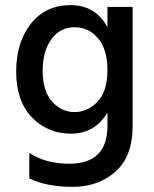

<svg xmlns="http://www.w3.org/2000/svg" viewBox="-20 -534 599 747"><path d="M269.5 -428Q214 -428 180 -381.5Q146 -335 146 -257.5Q146 -180 182.5 -139Q219 -98 270 -98Q321 -98 359.5 -138.5Q398 -179 398 -260.5Q398 -342 361.5 -385Q325 -428 269.5 -428ZM496 -43Q496 74 429.5 133.5Q363 193 262 193Q161 193 94 160V61Q158 103 249 103Q398 103 398 -44V-96Q349 -14 257 -14Q165 -14 104 -77.5Q43 -141 43 -255Q43 -369 100 -441.5Q157 -514 254.5 -514Q352 -514 398 -428V-507H496Z"/></svg>

Font: Hind Mysuru Medium
Style: Regular
Weight: 500
Designer: Manushi Parikh, Hitesh Malaviya
Foundry: Indian Type Foundry
Version: Version 0.703;PS 1.0;hotconv 1.0.86;makeotf.lib2.5.63406